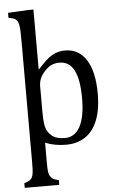

<svg xmlns="http://www.w3.org/2000/svg" viewBox="-65 -850 677 1103"><g transform="rotate(-5 273.5 -298.0)"><path d="M171 -806V-461H173Q203 -494 221 -510.5Q239 -527 257 -537Q275 -547 292.5 -551.5Q310 -556 330 -556Q410 -556 453.5 -488Q497 -420 497 -291Q497 -202 472.5 -140Q448 -78 401.5 -47Q355 -16 290 -16Q226 -16 171 -38V74Q171 109 173 126.5Q175 144 181 154Q187 164 197.5 171Q208 178 231 183V210H32V183Q49 178 60 172Q71 166 77 155Q83 144 85 125Q87 106 87 74V-618Q87 -671 86 -691.5Q85 -712 82 -726.5Q79 -741 73.5 -749Q68 -757 58.5 -762Q49 -767 24 -771V-800L142 -806ZM171 -218Q171 -172 175 -146Q179 -120 188 -104.5Q197 -89 211.5 -77Q226 -65 245.5 -60Q265 -55 288 -55Q345 -55 375 -111.5Q405 -168 405 -274Q405 -381 377.5 -435Q350 -489 293 -489Q266 -489 246 -479.5Q226 -470 206.5 -448.5Q187 -427 179 -406.5Q171 -386 171 -364Z"/></g></svg>

Font: Myanglish
Style: Regular
Weight: 400
Designer: KyawKyaw ( MaYenGone)
Foundry: TattooFont3D
Version: Version 1.003 December 13, 2014